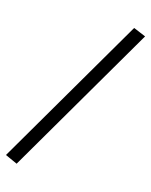

<svg xmlns="http://www.w3.org/2000/svg" viewBox="-255 -804 818 1040"><g transform="rotate(15 154.0 -284.5)"><path d="M-59.1 152.8 -127 122.1 365.7 -722.2 434.6 -693.4Z"/></g></svg>

Font: Elstob 14pt
Style: Bold Italic
Weight: 700
Italic angle: -20°
Designer: Peter S. Baker
Version: Version 1.015